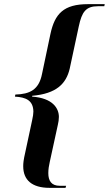

<svg xmlns="http://www.w3.org/2000/svg" viewBox="-20 -780 525 926"><path d="M219 126H296L299 116H268C228 116 213 92 213 55C213 36 216 19 220 1L259 -178C262 -191 264 -203 264 -216C264 -258 234 -307 135 -314V-318C253 -328 299 -377 316 -448L360 -653C375 -723 394 -750 453 -750H483L485 -760H405C287 -760 244 -714 223 -615L183 -425C168 -346 123 -326 54 -324L52 -314C105 -311 140 -296 141 -242C141 -231 139 -219 135 -200L102 -46C93 -7 92 8 92 22C92 88 134 126 219 126Z"/></svg>

Font: Noto Serif Display SemiCondensed SemiBold
Style: Italic
Weight: 600
Width: 4
Italic angle: -12°
Designer: Monotype Design Team
Foundry: Monotype Imaging Inc.
Version: Version 2.009